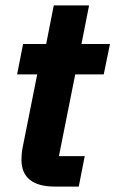

<svg xmlns="http://www.w3.org/2000/svg" viewBox="-20 -687 425 707"><path d="M270 0 292 -112H197L257 -413H362L385 -525H280L308 -667H178L150 -525H65L43 -413H117L63 -142C60 -127 59 -109 59 -99C59 -33 101 0 182 0Z"/></svg>

Font: Braiins Sans
Style: Bold Italic
Weight: 700
Italic angle: -11.31°
Designer: Mike Abbink, Paul van der Laan, Pieter van Rosmalen, Jiri Chlebus, Lubos Buracinsky
Foundry: Bold Monday, Sudetype
Version: Version 1.000;hotconv 1.0.109;makeotfexe 2.5.65596